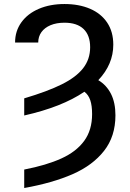

<svg xmlns="http://www.w3.org/2000/svg" viewBox="-20 -737 654 964"><path d="M432.6 -500Q432.6 -559.6 399.7 -591.3Q366.7 -623 303.7 -623Q263.7 -623 233.9 -610.6Q204.1 -598.1 188 -575.7Q171.9 -553.2 171.9 -523.4H55.7Q55.7 -581.1 87.4 -625Q119.1 -668.9 175.5 -692.9Q231.9 -716.8 303.7 -716.8Q376.5 -716.8 431.9 -693.1Q487.3 -669.4 518.1 -623.5Q548.8 -577.6 548.8 -512.7Q548.8 -414.1 473.6 -334.5Q515.1 -309.6 537.4 -265.4Q559.6 -221.2 559.6 -158.2Q559.6 -52.2 502.4 20.5Q445.3 93.3 344.5 137.5Q243.7 181.6 101.6 207V114.3Q214.4 92.3 288.8 58.3Q363.3 24.4 402.8 -29.8Q442.4 -84 442.4 -164.1Q442.4 -206.5 433.3 -233.6Q424.3 -260.7 403.8 -276.4Q291 -199.7 101.6 -157.2V-243.2Q218.3 -277.8 290 -313.5Q361.8 -349.1 397.2 -394.3Q432.6 -439.5 432.6 -500Z"/></svg>

Font: Pretendard JP Medium
Style: Regular
Weight: 500
Designer: Base glyphs from Inter by Rasmus Andersson; Hangeul glyphs from Noto Sans CJK(Source Han Sans) by Jang Soo-young and Kan
Foundry: Kil Hyung-jin
Version: Version 1.309